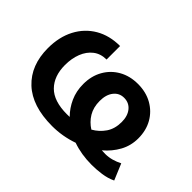

<svg xmlns="http://www.w3.org/2000/svg" viewBox="-108 -788 1034 1034"><g transform="rotate(45 409.5 -271.0)"><path d="M356.4 11.2Q204.1 11.2 123.8 -64.2Q43.5 -139.6 43.5 -270Q43.5 -355 76.9 -418.7Q110.4 -482.4 170.4 -517.6Q230.5 -552.7 310.5 -552.7V-449.7Q266.1 -449.7 235.4 -425.8Q204.6 -401.9 188.7 -361.3Q172.9 -320.8 172.9 -270.5Q172.9 -186.5 220.2 -138.4Q267.6 -90.3 367.7 -90.3Q378.4 -90.3 388.7 -90.8Q355 -124.5 335 -169.2Q314.9 -213.9 314.9 -267.6Q314.9 -329.1 341.6 -376.2Q368.2 -423.3 415.3 -450Q462.4 -476.6 523.4 -476.6Q585 -476.6 632.1 -450Q679.2 -423.3 705.6 -377Q731.9 -330.6 731.9 -270.5Q731.9 -214.8 706.3 -168.2Q680.7 -121.6 638.2 -85.9Q651.4 -85 665.5 -85Q690.4 -85 715.1 -92Q739.7 -99.1 761.7 -110.4L800.3 -18.1Q767.6 -2.4 729.2 2.9Q690.9 8.3 654.8 8.3Q575.7 8.3 509.8 -15.1Q434.6 11.2 356.4 11.2ZM519.5 -125Q557.6 -146.5 582 -182.1Q606.4 -217.8 606.4 -269.5Q606.4 -315.4 583.7 -343.3Q561 -371.1 523.4 -371.1Q486.8 -371.1 464.4 -342.5Q441.9 -314 441.9 -266.1Q441.9 -217.3 463.1 -182.1Q484.4 -147 519.5 -125Z"/></g></svg>

Font: Inter SemiBold
Style: Regular
Weight: 600
Designer: Rasmus Andersson
Foundry: rsms
Version: Version 4.001;git-9221beed3